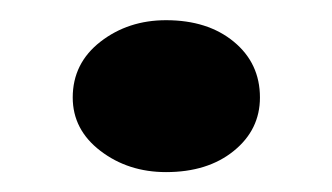

<svg xmlns="http://www.w3.org/2000/svg" viewBox="-20 -160 334 193"><path d="M146.9 13Q108.9 13 81 -8.3Q53.1 -29.6 53.1 -62Q53.1 -96.4 81 -118.1Q108.9 -139.7 146.9 -139.7Q188.8 -139.7 215 -118.1Q241.3 -96.4 241.3 -62Q241.3 -29.6 215 -8.3Q188.8 13 146.9 13Z"/></svg>

Font: BioRhyme ExtraBold
Style: Regular
Weight: 800
Designer: Aoife Mooney
Foundry: Aoife Mooney Type
Version: Version 1.600;gftools[0.9.33]